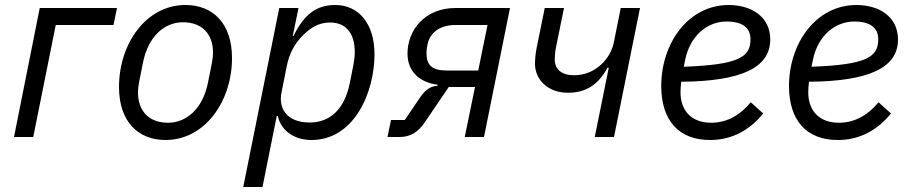

<svg xmlns="http://www.w3.org/2000/svg" viewBox="-20 -548 3638 768"><path d="M36 0H113L203 -448H434L448 -516H139Z M642 12C800 12 908 -143 908 -316C908 -456 830 -528 722 -528C564 -528 456 -373 456 -200C456 -60 534 12 642 12ZM652 -57C574 -57 532 -106 532 -178C532 -193 534 -208 537 -223L552 -298C573 -403 638 -459 712 -459C790 -459 832 -410 832 -338C832 -323 830 -308 827 -293L812 -218C791 -113 726 -57 652 -57Z M953 200H1030L1087 -84H1091C1106 -19 1164 12 1226 12C1397 12 1478 -179 1478 -331C1478 -453 1415 -528 1321 -528C1245 -528 1196 -490 1154 -404H1151L1174 -516H1097ZM1219 -58C1127 -58 1093 -114 1106 -178L1127 -283C1137 -335 1159 -374 1192 -407C1222 -437 1255 -458 1300 -458C1369 -458 1399 -408 1399 -341C1399 -324 1397 -307 1394 -290L1379 -215C1359 -115 1303 -58 1219 -58Z M1530 0H1578C1620 0 1652 -18 1680 -60L1775 -200H1880L1839 0H1916L2020 -516H1802C1678 -516 1610 -426 1610 -334C1610 -264 1655 -219 1731 -209L1730 -205C1702 -203 1682 -189 1663 -162L1599 -68H1544ZM1930 -448 1893 -266H1767C1709 -266 1686 -286 1686 -336C1686 -348 1688 -361 1690 -370C1698 -410 1731 -448 1802 -448Z M2359 0H2436L2540 -516H2463L2435 -377C2424 -320 2367 -247 2276 -247C2226 -247 2199 -271 2199 -310C2199 -323 2200 -339 2204 -359L2236 -516H2159L2127 -359C2122 -334 2120 -312 2120 -292C2120 -232 2169 -177 2252 -177C2326 -177 2374 -211 2410 -277H2415Z M2820 12C2894 12 2969 -16 3033 -94L2983 -139C2943 -90 2890 -57 2825 -57C2745 -57 2702 -106 2702 -179C2702 -190 2703 -207 2705 -221C2945 -223 3061 -277 3061 -390C3061 -483 2983 -528 2895 -528C2733 -528 2625 -375 2625 -204C2625 -64 2697 12 2820 12ZM2887 -462C2936 -462 2982 -446 2982 -391C2982 -320 2936 -289 2715 -281L2721 -310C2740 -402 2806 -462 2887 -462Z M3331 12C3405 12 3480 -16 3544 -94L3494 -139C3454 -90 3401 -57 3336 -57C3256 -57 3213 -106 3213 -179C3213 -190 3214 -207 3216 -221C3456 -223 3572 -277 3572 -390C3572 -483 3494 -528 3406 -528C3244 -528 3136 -375 3136 -204C3136 -64 3208 12 3331 12ZM3398 -462C3447 -462 3493 -446 3493 -391C3493 -320 3447 -289 3226 -281L3232 -310C3251 -402 3317 -462 3398 -462Z"/></svg>

Font: LVC Sans
Style: Italic
Weight: 400
Italic angle: -11.31°
Designer: Mike Abbink, Paul van der Laan, Pieter van Rosmalen
Foundry: Bold Monday
Version: Version 3.0